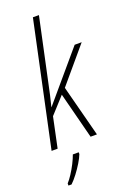

<svg xmlns="http://www.w3.org/2000/svg" viewBox="-182 -823 752 1106"><g transform="rotate(-20 194.5 -269.5)"><path d="M12 0 174 -760H211L129 -377Q121 -338 113.5 -305Q106 -272 97 -237H98L346 -529H389L208 -315L290 0H251L178 -284L88 -185L49 0ZM35 208Q49 193 66 167Q83 141 97.5 112.5Q112 84 120 61H156V72Q148 93 131 121Q114 149 93.5 176Q73 203 54 221H35Z"/></g></svg>

Font: Noto Sans Condensed ExtraLight
Style: Italic
Weight: 200
Width: 3
Italic angle: -12°
Designer: Monotype Design Team
Foundry: Monotype Imaging Inc.
Version: Version 2.013; ttfautohint (v1.8.4.7-5d5b)